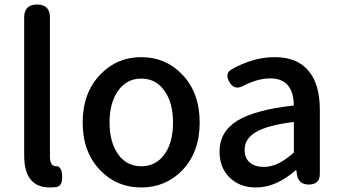

<svg xmlns="http://www.w3.org/2000/svg" viewBox="-20 -817 1512 850"><path d="M201 13Q87 13 87 -129V-740Q87 -797 144 -797Q201 -797 201 -740V-460V-123Q201 -81 229 -81Q230 -81 231 -81Q239 -82 245 -74Q251 -66 253 -57Q263 5 230 11Q212 13 201 13Z M605 13Q498 13 425 -62Q346 -143 346 -274Q346 -407 425 -488Q498 -564 605 -564Q713 -564 786 -488Q864 -407 864 -274Q864 -143 786 -62Q712 13 605 13ZM605 -81Q670 -81 708 -133.5Q746 -186 746 -274Q746 -363 708 -415Q671 -469 605 -469Q541 -469 503 -415.5Q465 -362 465 -274.5Q465 -187 503 -134Q541 -81 605 -81Z M1114 13Q1042 13 997 -30.5Q952 -74 952 -146Q952 -234 1030.5 -282.5Q1109 -331 1281 -350Q1279 -470 1176 -470Q1121 -470 1057 -437Q1017 -415 995 -455Q974 -493 1007 -511Q1102 -564 1196 -564Q1297 -564 1347 -502Q1396 -443 1396 -331V-165V-47Q1396 0 1347 0Q1303 0 1295 -42L1292 -63H1289Q1201 13 1114 13ZM1149 -78Q1211 -78 1281 -142V-209V-277Q1163 -263 1111 -231Q1063 -202 1063 -154Q1063 -115 1088 -96Q1110 -78 1149 -78Z"/></svg>

Font: GenSenRounded TW M
Style: Regular
Weight: 500
Version: Version 1.501;PS 1;hotconv 16.6.51;makeotf.lib2.5.65220